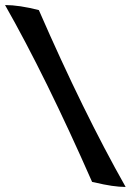

<svg xmlns="http://www.w3.org/2000/svg" viewBox="-64 -627 518 761"><path d="M90 -587Q266 -183 434 114Q385 114 311 96L301 94Q118 -322 -44 -607Q12 -607 90 -587Z"/></svg>

Font: Ruslan Display
Style: Regular
Weight: 400
Designer: Denis Masharov, Vladimir Rabdu
Foundry: Denis Masharov, Vladimir Rabdu
Version: Version 1.000; ttfautohint (v1.4.1)